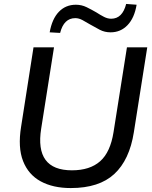

<svg xmlns="http://www.w3.org/2000/svg" viewBox="-20 -945 772 974"><path d="M339 9Q249 9 186.5 -25Q124 -59 97 -128Q70 -197 87 -302L150 -705H254L189 -293Q155 -81 345 -81Q436 -81 488 -127Q540 -173 556 -275L624 -705H727L659 -274Q637 -134 560 -62.5Q483 9 339 9ZM285 -778 232 -781Q244 -849 278.5 -885Q313 -921 365 -921Q394 -921 419.5 -908.5Q445 -896 469 -882Q489 -869 507.5 -859.5Q526 -850 544 -850Q601 -850 620 -925L673 -921Q662 -854 627 -817.5Q592 -781 541 -781Q511 -781 486 -794Q461 -807 437 -821Q417 -833 398.5 -843Q380 -853 362 -853Q304 -853 285 -778Z"/></svg>

Font: Nunito Sans SemiBold
Style: Italic
Weight: 600
Italic angle: -9°
Designer: Vernon Adams
Foundry: Vernon Adams
Version: Version 3.006; ttfautohint (v1.8.3)